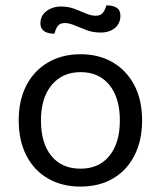

<svg xmlns="http://www.w3.org/2000/svg" viewBox="-20 -675 593 708"><path d="M504 -231Q504 -157 476 -102Q448 -47 397 -17Q346 13 277 13Q208 13 156.5 -17Q105 -47 77 -102Q49 -157 49 -231Q49 -306 77.5 -360.5Q106 -415 157.5 -445Q209 -475 277 -475Q345 -475 396 -445Q447 -415 475.5 -360.5Q504 -306 504 -231ZM277 -409Q210 -409 170.5 -361.5Q131 -314 131 -231Q131 -147 169.5 -100Q208 -53 277 -53Q345 -53 383.5 -100.5Q422 -148 422 -231Q422 -314 383.5 -361.5Q345 -409 277 -409ZM204 -651Q232 -651 254.5 -642.5Q277 -634 296.5 -625.5Q316 -617 333 -617Q351 -617 359.5 -628Q368 -639 372 -655H378Q396 -655 410 -646.5Q424 -638 424 -617Q424 -589 404 -572Q384 -555 351 -555Q323 -555 299 -564Q275 -573 255 -581.5Q235 -590 219 -590Q201 -590 193 -579Q185 -568 181 -551H175Q157 -551 143 -560Q129 -569 129 -589Q129 -609 139.5 -622.5Q150 -636 167.5 -643.5Q185 -651 204 -651Z"/></svg>

Font: Baloo Bhaijaan 2
Style: Regular
Weight: 400
Designer: Sanskriti Dholi, Noopur Datye and Ek Type
Foundry: Ek Type
Version: Version 1.701